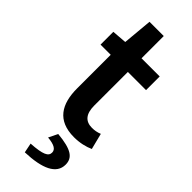

<svg xmlns="http://www.w3.org/2000/svg" viewBox="-286 -673 934 934"><g transform="rotate(45 181.5 -206.0)"><path d="M247 12C287 12 323 3 349 -9L328 -92C311 -85 294 -82 277 -82C231 -82 208 -110 208 -167V-398H333V-492H208V-645H110L96 -492L20 -486V-398H90V-167C90 -60 132 12 247 12ZM130 233C246 229 313 199 313 135C313 88 280 64 182 55L159 102C204 106 225 118 225 140C225 165 201 178 120 183Z"/></g></svg>

Font: Source Sans Pro Semibold
Style: Regular
Weight: 600
Designer: Paul D. Hunt
Foundry: Adobe Systems Incorporated
Version: Version 3.006;hotconv 1.0.111;makeotfexe 2.5.65597